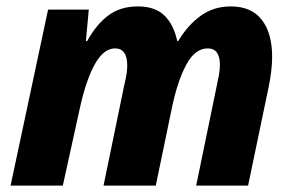

<svg xmlns="http://www.w3.org/2000/svg" viewBox="-20 -579 911 599"><path d="M13 0H176L229 -241Q248 -328 275.5 -378Q303 -428 339 -428Q377 -428 377 -374Q377 -351 368 -315L303 0H466L516 -241Q533 -324 560.5 -376Q588 -428 628 -428Q666 -428 666 -377Q666 -361 663 -345Q660 -329 657 -315L592 0H754L818 -307Q829 -360 829 -402Q829 -476 796.5 -517.5Q764 -559 700 -559Q647 -559 606.5 -530Q566 -501 536 -451H533Q522 -502 493 -530.5Q464 -559 410 -559Q355 -559 317.5 -530.5Q280 -502 252 -451H248L257 -549H130Z"/></svg>

Font: Noto Sans Display Extra
Style: Italic
Weight: 800
Italic angle: -12°
Designer: Monotype Design Team
Foundry: Monotype Imaging Inc.
Version: Version 1.900